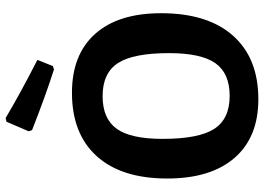

<svg xmlns="http://www.w3.org/2000/svg" viewBox="-148 -781 939 683"><g transform="rotate(-90 321.5 -439.5)"><path d="M243 -889Q336 -834 450 -776L428 -721L416 -717Q322 -747 200 -795L196 -807L230 -886ZM333 -653Q469 -653 542.5 -570.5Q616 -488 616 -336Q616 -170 536 -80Q456 10 310 10Q175 10 101.5 -74.5Q28 -159 28 -314Q28 -477 107.5 -565Q187 -653 333 -653ZM321 -544Q241 -544 205 -494Q169 -444 169 -331Q169 -202 204.5 -147Q240 -92 322 -92Q402 -92 438 -142.5Q474 -193 474 -308Q474 -435 438.5 -489.5Q403 -544 321 -544Z"/></g></svg>

Font: Alegreya Sans
Style: Bold
Weight: 700
Designer: Juan Pablo del Peral
Foundry: Huerta Tipografica
Version: Version 2.007